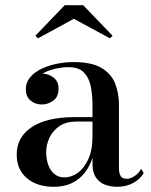

<svg xmlns="http://www.w3.org/2000/svg" viewBox="-20 -706 579 736"><path d="M428.5 10Q402.5 10 381.2 1.5Q360 -7 347.2 -26.5Q334.5 -46 334.5 -78V-304.5Q334.5 -340.5 328.2 -373.5Q322 -406.5 302.2 -427.5Q282.5 -448.5 242.5 -448.5Q220.5 -448.5 196.2 -443.5Q172 -438.5 151 -428.2Q130 -418 116.8 -402.2Q103.5 -386.5 103.5 -364.5H80Q80 -391.5 98.8 -407.8Q117.5 -424 140.5 -424Q165 -424 184.8 -409Q204.5 -394 204.5 -366.5Q204.5 -335 184.2 -320.2Q164 -305.5 140.5 -305.5Q114.5 -305.5 96.8 -320.8Q79 -336 79 -364.5Q79 -389.5 94.5 -408.5Q110 -427.5 136.2 -440.8Q162.5 -454 195.2 -461Q228 -468 262 -468Q333 -468 370.5 -444.8Q408 -421.5 422 -384.2Q436 -347 436 -304.5V-60Q436 -43.5 442 -32Q448 -20.5 466.5 -20.5Q479.5 -20.5 495.8 -31Q512 -41.5 521 -59L531 -42.5Q517.5 -19.5 491 -4.8Q464.5 10 428.5 10ZM186.5 10Q121.5 10 82.8 -23.2Q44 -56.5 44 -113.5Q44 -180.5 101.8 -218.8Q159.5 -257 266 -257H381V-240H275Q232.5 -240 206.8 -221.8Q181 -203.5 169 -176.8Q157 -150 157 -123Q157 -98.5 164.2 -76.2Q171.5 -54 187.2 -40Q203 -26 227.5 -26Q253.5 -26 277.8 -43.2Q302 -60.5 318.2 -95.2Q334.5 -130 334.5 -182.5H346Q346 -125 327.2 -81.8Q308.5 -38.5 273 -14.2Q237.5 10 186.5 10ZM125.5 -559 115.5 -569 228 -686H299L411.5 -569L401.5 -559L263 -634Z"/></svg>

Font: Bodoni Moda Medium
Style: Regular
Weight: 500
Designer: Owen Earl
Foundry: indestructible type
Version: Version 2.005